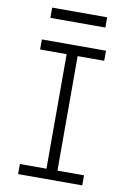

<svg xmlns="http://www.w3.org/2000/svg" viewBox="-99 -973 697 1032"><g transform="rotate(10 250.0 -456.5)"><path d="M75 0V-55H220V-680H75V-735H425V-680H280V-55H425V0ZM100 -857V-913H400V-857Z"/></g></svg>

Font: Iosevka Slab Light
Style: Regular
Weight: 300
Monospace: yes
Designer: Belleve Invis
Foundry: Belleve Invis
Version: Version 11.1.0; ttfautohint (v1.8.3)